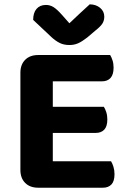

<svg xmlns="http://www.w3.org/2000/svg" viewBox="-20 -859 587 881"><path d="M73.6 -423.8H222.3V-6.5Q213 -4 194.4 -0.8Q175.8 2.3 154.9 2.3Q117.4 2.3 95.5 -19.7Q73.6 -41.7 73.6 -79ZM222.3 -181.9 73.6 -182.1V-525.2Q73.6 -562.7 95.5 -584.6Q117.4 -606.5 154.9 -606.5Q175.8 -606.5 194.4 -603.5Q213 -600.5 222.3 -597.7ZM154.9 -249.1V-368.8H456.6Q462.7 -359.5 467.6 -344.4Q472.5 -329.3 472.5 -311Q472.5 -279 458.4 -264.1Q444.3 -249.1 419.4 -249.1ZM154.9 2.3V-118.9H489.6Q495.6 -109.6 500.5 -93.9Q505.4 -78.2 505.4 -59.6Q505.4 -27.6 491.4 -12.7Q477.3 2.3 452.4 2.3ZM154.9 -485.8V-606.5H485.4Q491.4 -597.2 496.3 -582.1Q501.2 -567 501.2 -548.6Q501.2 -516.7 487.1 -501.2Q473 -485.8 448.2 -485.8ZM298.4 -752.2Q321.5 -774 345.2 -796.4Q369 -818.9 391.7 -839.1Q420.4 -838.8 439.4 -823Q458.5 -807.2 458.5 -782.5Q458.5 -763.7 449.1 -749.7Q439.7 -735.8 415.8 -717.2L380.1 -686.8Q355.4 -667.7 337.7 -660.1Q320 -652.4 298.4 -652.4Q272 -652.4 252.5 -662.6Q233 -672.8 215.2 -689.6L132.2 -767.7Q132.2 -800.4 147.7 -818.3Q163.1 -836.3 191 -836.3Q208.9 -836.3 224.7 -826.9Q240.5 -817.5 264.9 -790.1Z"/></svg>

Font: Baloo Paaji 2
Style: Regular
Weight: 400
Designer: Shuchita Grover, Noopur Datye and Ek Type
Foundry: Ek Type
Version: Version 1.700